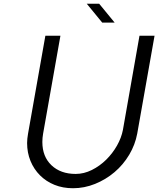

<svg xmlns="http://www.w3.org/2000/svg" viewBox="-20 -990 841 1020"><path d="M709 -280Q698 -221 666.5 -168Q635 -115 588.5 -75.5Q542 -36 485 -13Q428 10 368 10Q314 10 269.5 -8Q225 -26 192.5 -58.5Q160 -91 142 -135Q124 -179 124 -230Q124 -252 129 -280L221 -800H301L209 -280Q207 -269 206 -258Q205 -247 205 -236Q205 -158 253.5 -112Q302 -66 382 -66Q426 -66 468 -87Q510 -108 544 -141.5Q578 -175 601.5 -216.5Q625 -258 633 -300L721 -800H801ZM589 -870H523L441 -970H507Z"/></svg>

Font: Gauge
Style: Oblique
Weight: 400
Italic angle: -80°
Designer: Daniel Pimley
Foundry: Daniel Pimley
Version: Version 2.0